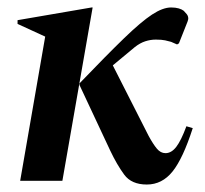

<svg xmlns="http://www.w3.org/2000/svg" viewBox="-20 -484 550 514"><path d="M34 0 101 -386 27 -420V-430L225 -464H228L147 0ZM373 10Q332 10 312.5 -16.5Q293 -43 275 -81L193 -256V-261Q266 -337 312 -381.5Q358 -426 387 -445Q416 -464 438 -464Q450 -464 458.5 -461.5Q467 -459 472 -455Q476 -451 480 -446Q484 -441 484 -434Q484 -432 482 -426L459 -368L454 -365L438 -372Q431 -374 422 -376Q413 -378 397 -378Q383 -378 369 -373.5Q355 -369 341 -358L282 -309L378 -120Q390 -98 400 -86Q410 -74 423 -74Q439 -74 452 -91Q465 -108 479 -146L496 -141Q470 -60 442 -25Q414 10 373 10Z"/></svg>

Font: Spectral SC SemiBold
Style: Italic
Weight: 600
Italic angle: -10°
Designer: Jean-Baptiste Levee
Foundry: Production Type
Version: Version 2.001